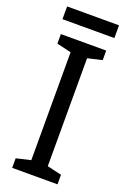

<svg xmlns="http://www.w3.org/2000/svg" viewBox="-162 -909 643 963"><g transform="rotate(20 159.0 -427.5)"><path d="M280 0H38V-51L115 -69V-645L38 -663V-714H280V-663L203 -645V-69L280 -51ZM297 -855V-787H20V-855Z"/></g></svg>

Font: Noto Sans Gurmukhi UI SemiCondensed
Style: Regular
Weight: 400
Width: 4
Designer: Jelle Bosma - Monotype Design Team
Foundry: Monotype Imaging Inc.
Version: Version 2.004; ttfautohint (v1.8.4.7-5d5b)